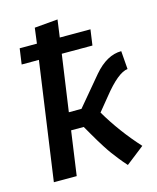

<svg xmlns="http://www.w3.org/2000/svg" viewBox="-114 -833 758 925"><g transform="rotate(-15 264.5 -370.5)"><path d="M408 12 499 -59Q410 -157 346 -266L400 -332Q478 -430 526 -435L519 -526Q447 -526 382 -450L262 -307H199L239 -588H392L403 -666H250L262 -753L146 -743L136 -666H50L39 -588H125L42 0H156L187 -220H250Q256 -209 273 -180Q290 -151 296.5 -140Q303 -129 318 -105.5Q333 -82 344.5 -66.5Q356 -51 372.5 -30Q389 -9 408 12Z"/></g></svg>

Font: Brisa Sans Medium
Style: Italic
Weight: 600
Italic angle: -8°
Designer: Dalton Maag Ltd
Foundry: Dalton Maag Ltd
Version: Version 1.101;July 10, 2019;FontCreator 11.5.0.2425 64-bit